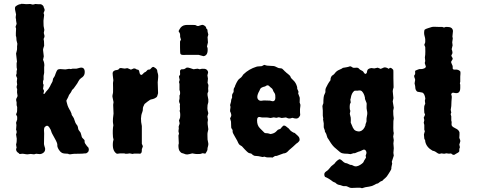

<svg xmlns="http://www.w3.org/2000/svg" viewBox="-20 -806 2498 1004"><path d="M205.1 -493.2Q211.9 -479.5 211.9 -463.9L210.9 -455.1V-424.8L208 -409.2V-390.1L205.1 -381.8V-368.2Q208 -365.2 208 -360.8L205.1 -341.8L210 -332Q210.9 -330.1 208.5 -323.2Q206.1 -316.4 209 -314.5Q211.9 -312.5 221.2 -327.1Q234.9 -340.8 241.2 -354Q247.1 -367.2 251.5 -374Q255.9 -380.9 256.3 -388.2Q256.8 -396 261.2 -400.4Q265.1 -405.3 266.1 -408.2Q267.1 -411.1 272 -424.3Q276.9 -437.5 281.2 -441.4Q286.1 -444.8 295.9 -444.8Q305.7 -444.8 321.8 -442.9L339.8 -445.8H342.8L350.6 -444.8L358.9 -446.8H372.6Q383.3 -446.8 384.8 -448.2L399.9 -452.1Q414.1 -454.1 419.4 -445.3Q424.8 -436.5 422.4 -421.4Q419.9 -406.7 403.8 -397.5Q395 -391.1 390.1 -380.9Q385.3 -370.6 377 -359.9Q369.1 -349.1 367.2 -346.2Q365.2 -342.8 360.4 -338.9Q355.5 -335 354.5 -330.1Q353 -325.2 340.8 -309.1Q336.9 -297.9 332 -289.6Q327.1 -281.2 327.1 -279.3Q327.1 -277.3 328.1 -273.9Q329.1 -271.5 331.1 -262.7Q333 -253.9 337.9 -243.7Q342.8 -233.4 345.2 -230Q348.1 -227.1 348.1 -225.1L354 -211.9V-209Q355.5 -202.6 361.3 -195.8Q366.7 -189 370.6 -174.8Q374.5 -161.1 379.9 -155.3Q385.7 -149.4 387.2 -142.1Q388.2 -134.8 389.2 -130.9Q390.1 -127 395 -121.1Q399.9 -115.2 401.4 -112.3Q402.8 -109.4 405.3 -99.6Q407.2 -89.8 409.2 -86.9Q411.1 -84 413.6 -82Q416 -80.1 418 -77.6Q419.9 -75.2 421.4 -73.7Q422.9 -72.3 422.4 -64.9Q421.9 -57.6 434.1 -43L442.9 -33.2Q449.2 -13.7 432.1 -4.9Q430.2 -3.9 427.7 -3.9H423.8Q413.1 -2 387.7 -2Q362.3 -2 360.8 -1L346.2 1Q338.9 1 335.9 -2Q313 -2 303.7 -6.8Q294.9 -11.7 288.1 -22.5Q278.3 -38.1 279.8 -47.4Q281.2 -56.6 265.1 -84.5Q249 -112.3 248 -119.1Q247.1 -126 237.3 -140.6Q227.5 -155.3 214.4 -142.1Q210 -136.7 210 -125.5L210.9 -107.9L210 -54.2Q210 -49.8 212.4 -42Q214.8 -34.2 215.8 -30.8Q217.8 -15.6 207 -7.3Q196.3 1 184.1 -0.5Q171.4 -2 168.9 -2L158.2 1L140.1 -1L124 1Q115.7 1 107.4 -1Q98.6 -2.9 90.8 -1.5Q83 0 82 -1L77.1 -5.9Q64 -12.7 64 -26.9L66.9 -33.2L64 -49.8L66.9 -63Q66.9 -64.5 67.4 -74.2Q67.9 -84 66.9 -85L64 -103Q64 -105 65.9 -108.9Q67.9 -112.8 66.9 -119.1Q65.9 -125.5 64 -127L65.9 -151.9L64 -164.1L69.8 -181.2V-195.8Q64 -207.5 64 -208L68.8 -220.2Q69.8 -225.1 69.8 -246.1L66.9 -255.9V-271Q66.9 -272 65.4 -277.3Q64 -282.2 64.5 -286.1Q64.9 -290 68.4 -295.9Q71.8 -301.8 71.8 -305.2L69.8 -317.9Q68.8 -320.3 69.3 -329.1Q69.8 -337.9 69.8 -340.8Q66.9 -343.8 66.9 -350.6Q66.9 -357.4 69.8 -362.8L67.9 -378.9L69.8 -397Q64 -408.7 64 -413.1L66.9 -420.9Q66.9 -427.7 66.9 -434.1L68.8 -441.9Q69.8 -443.8 68.4 -446.8Q66.9 -449.7 66.9 -462.4V-476.1L68.8 -483.9L64 -525.9Q64 -528.8 66.9 -537.1Q69.8 -545.4 69.3 -555.2Q68.8 -564.9 69.8 -567.9L70.8 -577.1L66.9 -592.8Q65.9 -594.7 65.9 -602.5Q65.9 -610.4 64.9 -613.8Q62 -614.7 63 -633.8Q64 -652.8 64 -654.3Q64.5 -658.2 62.5 -661.6Q60.5 -665 62 -668L66.9 -681.2L64 -698.7V-704.1Q61 -713.4 62.5 -720.2Q64 -727.1 64 -730.5Q64 -733.9 60.5 -747.1Q55.2 -767.6 62 -772.9Q77.1 -784.2 87.9 -784.2Q88.9 -787.1 102.5 -785.6Q116.2 -784.2 117.2 -784.2L138.2 -785.2L150.4 -782.2Q158.2 -782.2 164.1 -785.2L178.2 -784.2H189.5Q199.2 -784.2 207 -773.9Q208 -772.9 208 -771Q208 -768.6 211.4 -761.7Q215.3 -753.4 211.4 -746.6Q208 -739.3 208 -736.8L210.9 -728L208 -704.1Q207 -700.2 207.5 -687Q208 -673.8 208 -669.9L211.9 -649.9L209 -633.8L212.9 -617.7Q212.9 -611.8 208 -602.1L210 -590.8Q210.9 -582 210.9 -566.9L207.5 -556.6Q205.1 -549.3 205.1 -544.9L209 -511.2Z M721.7 -20.5Q721.7 -6.8 715.8 -3.9Q714.8 -1 701.7 -2.9H681.6L672.9 -1L658.7 -3.9L644 -2H636.7Q632.8 -2 630.9 -3.9H607.9L593.8 -2Q590.8 -2 587.9 -3.9Q565.9 -20 570.8 -64L573.7 -76.2L570.8 -88.9Q567.9 -127 572.8 -150.9L570.8 -164.1Q569.8 -168 570.8 -187L573.7 -211.9L571.8 -257.8L573.7 -272L567.9 -300.8Q567.9 -311 569.8 -314.5Q571.8 -318.4 571.3 -344.7Q570.8 -371.1 570.8 -372.1L572.8 -386.2Q571.8 -397.5 569.8 -411.1Q567.9 -424.8 570.3 -429.2Q572.8 -433.1 576.2 -435.5Q579.6 -438 582.5 -438.5Q585.9 -439 590.8 -439.9Q595.7 -440.9 597.2 -441.4Q599.6 -442.4 603.5 -447.3Q607.4 -452.1 619.6 -449.2Q632.3 -446.3 638.2 -448.2Q643.6 -450.2 647.5 -449.2L664.6 -441.9L679.7 -448.2Q689.5 -448.2 695.8 -441.9Q697.8 -441.9 699.7 -441.9Q707 -441.9 709 -428.7Q710.9 -415.5 718.8 -414.1Q722.7 -414.1 728 -420.4Q733.4 -426.8 737.3 -428.2Q742.7 -429.7 747.1 -435.5Q751.5 -441.9 756.8 -441.9Q761.7 -441.9 763.7 -442.9Q765.6 -443.4 769.5 -448.2Q773.4 -453.1 778.3 -455.6Q782.2 -458 792 -450.7Q801.8 -443.4 802.2 -436.5Q802.7 -428.7 804.7 -423.8Q806.6 -418.9 807.1 -411.6Q807.6 -404.3 806.2 -391.1Q804.7 -377.9 804.7 -376L806.6 -318.8Q806.6 -316.9 805.2 -313.5Q803.7 -310.1 802.2 -303.7Q800.8 -297.4 789.6 -292Q778.8 -287.1 772.5 -286.6Q765.6 -286.1 751 -274.4Q736.3 -262.7 735.8 -262.2Q726.1 -245.1 727.1 -236.3Q727.5 -228 723.6 -218.3Q711.9 -190.4 721.7 -147V-54.2Q728 -41.5 726.6 -39.1L721.7 -25.9Z M929.7 -443.8H936Q942.9 -443.4 948.2 -447.3Q953.1 -451.2 957 -452.6Q960.9 -454.1 974.6 -449.7Q988.3 -445.3 990.7 -444.3Q993.2 -443.4 1001 -445.3Q1008.8 -446.8 1013.2 -446.8L1024.4 -443.8Q1035.2 -447.8 1048.8 -446.3Q1062.5 -444.8 1067.4 -432.1Q1069.3 -428.2 1066.9 -421.4Q1064.5 -414.1 1064.5 -412.1L1067.4 -395L1065.4 -373L1069.3 -362.8Q1070.3 -360.8 1069.3 -353.5Q1068.4 -346.2 1068.4 -344.2L1069.3 -328.1L1065.4 -318.8Q1064.5 -316.9 1065.4 -307.1L1069.3 -286.1V-272L1065.4 -256.8Q1063.5 -235.8 1065.4 -230L1069.3 -213.9L1064.5 -196.8L1067.4 -179.2Q1064.5 -165 1065.9 -156.7Q1067.4 -148.4 1067.4 -145L1069.3 -129.9L1065.4 -111.8Q1064.5 -108.4 1064.9 -93.8Q1065.4 -79.1 1065.4 -76.2L1069.3 -56.2Q1070.3 -48.8 1067.4 -40Q1064.5 -31.2 1064.9 -25.4Q1065.4 -19.5 1055.2 -3.9Q1053.2 -2 1047.4 -3.4Q1041.5 -4.9 1040 -4.9L1027.3 -1Q1011.2 0 1002.4 -1L985.4 -3.9L969.7 0Q958 2.9 951.2 1L940.4 -2.9Q938.5 -3.9 932.1 -5.4Q925.8 -6.8 918.9 -16.6Q912.6 -26.4 913.1 -47.9L915 -56.2L913.1 -97.2L916 -106.9L913.1 -120.1L915 -134.8L914.1 -143.1Q914.1 -145 916 -149.9Q918 -155.3 918.9 -158.2Q919.9 -161.1 918 -167.5Q916.5 -173.8 916 -176.3L921.4 -189.9Q924.3 -211.9 919.4 -226.1L921.4 -233.9L920.4 -252.9L921.4 -261.2Q914.6 -274.9 917 -282.2Q919.4 -289.6 918.9 -295.9Q918.5 -302.7 918.5 -306.2Q921.4 -309.1 921.9 -318.4Q922.4 -327.6 918.5 -335.9V-367.2L916 -377L919.4 -388.2L916 -404.8Q916 -407.2 918 -410.2Q919.9 -413.1 921.4 -415Q922.4 -417 921.4 -427.7Q920.4 -438.5 923.3 -439Q926.3 -443.8 929.7 -443.8ZM1017.1 -669.9 1032.2 -674.8Q1042.5 -679.7 1056.2 -666Q1057.1 -664.1 1058.1 -660.6Q1059.1 -657.2 1060.1 -654.8Q1064.5 -654.8 1064.5 -648.9Q1065.4 -647.9 1065.4 -645V-641.1Q1069.3 -627.9 1069.3 -625L1065.4 -611.8L1067.4 -584L1062.5 -564Q1062.5 -561 1065.4 -555.2Q1069.3 -516.1 1044.4 -512.2L1019 -519H950.2Q949.2 -519 944.3 -518.6Q939.5 -518.1 937.5 -518.6Q935.5 -519 931.2 -519.5Q926.8 -520 923.8 -523.9Q921.4 -527.3 921.4 -557.6V-588.9L926.3 -599.1L922.4 -611.8Q921.4 -614.7 921.9 -622.1Q922.4 -629.4 918.5 -635.3Q914.1 -641.1 914.1 -643.1Q914.1 -645 919.4 -653.8Q929.2 -671.9 948.2 -674.8Q950.2 -675.8 974.6 -675.8Q999 -675.8 1000.5 -675.3Q1002 -674.8 1007.8 -671.9Q1013.7 -668.9 1017.1 -669.9Z M1418.9 -458.5Q1425.3 -456.1 1431.2 -452.6Q1437 -449.2 1444.3 -449.2Q1452.1 -449.2 1456.1 -446.3Q1460 -443.4 1465.3 -437.5Q1470.7 -431.2 1473.1 -430.2Q1475.1 -427.2 1486.8 -418.5Q1498.5 -409.7 1499.5 -403.3Q1501 -397.5 1514.2 -385.7Q1527.3 -374 1533.2 -353Q1534.2 -351.1 1534.2 -347.7V-341.8Q1541 -328.1 1541 -325.2L1539.1 -317.9Q1540 -314 1543 -307.1Q1545.9 -299.8 1546.9 -296.9Q1547.9 -293.9 1547.4 -284.2Q1546.9 -274.4 1546.9 -270L1550.8 -258.8Q1551.8 -256.8 1548.8 -235.8V-219.2L1549.8 -206.1Q1549.8 -203.1 1548.8 -201.2Q1540 -182.1 1520 -187L1508.8 -189.9L1499 -187Q1496.1 -186 1486.8 -187L1475.1 -191.9L1453.1 -189L1438 -192.9L1424.8 -189.9L1414.1 -191.9Q1410.2 -192.9 1402.3 -190.4Q1394.5 -188 1388.7 -189.9Q1382.3 -191.9 1367.2 -191.9H1349.1Q1346.7 -191.9 1341.8 -193.4Q1324.2 -198.2 1324.2 -176.3Q1324.2 -150.4 1338.9 -135.7Q1353.5 -121.1 1358.9 -115.7Q1363.8 -109.9 1367.2 -109.9L1380.9 -108.9L1395 -105Q1414.1 -108.4 1422.9 -117.2Q1431.2 -126 1433.1 -127.4Q1435.1 -128.9 1439.5 -129.9Q1443.8 -130.9 1445.8 -131.8Q1447.3 -132.8 1454.1 -141.6Q1460.9 -150.4 1466.3 -149.4Q1471.7 -148.9 1476.6 -144.5Q1481.4 -140.1 1484.4 -138.2Q1489.7 -135.3 1493.7 -129.4Q1497.1 -123.5 1506.8 -117.2Q1516.6 -110.8 1521 -110.8Q1530.8 -101.1 1538.1 -95.2Q1544.9 -88.9 1545.9 -82.5Q1546.9 -76.2 1546.9 -74.2Q1546.9 -69.8 1540.5 -63.5Q1534.2 -57.1 1529.8 -55.2Q1509.8 -36.1 1500 -28.3Q1490.2 -20.5 1485.4 -14.6Q1475.1 -3.9 1462.9 -3.9L1428.2 8.8Q1426.3 9.8 1422.4 9.3Q1418.5 8.8 1413.1 12.7Q1407.2 17.1 1404.8 18.1L1398.4 17.1H1379.4Q1372.6 17.1 1362.8 13.2L1353 15.1Q1326.7 8.8 1316.9 9.3Q1307.1 10.3 1293.9 -2.9Q1292 -3.9 1287.1 -4.4Q1282.2 -4.9 1277.3 -8.3Q1272.5 -11.7 1259.3 -25.4Q1246.6 -39.1 1245.1 -41Q1243.2 -43 1236.3 -46.4Q1229.5 -49.8 1226.1 -58.1Q1223.1 -66.9 1209.5 -89.4Q1195.8 -111.8 1196.3 -118.2Q1196.8 -125 1195.8 -127Q1194.8 -128.9 1191.9 -132.8Q1189 -136.7 1189 -140.1L1188 -169.9L1183.1 -187L1188 -196.8Q1192.4 -205.6 1183.1 -224.1Q1183.1 -233.4 1184.6 -240.2Q1186 -247.1 1184.6 -251Q1183.1 -254.9 1183.1 -256.3Q1183.1 -257.8 1186 -266.6Q1189 -275.4 1188.5 -279.3Q1188 -283.7 1193.8 -295.9Q1193.8 -297.9 1193.4 -304.7Q1192.9 -311.5 1196.8 -317.4Q1201.2 -323.2 1201.7 -326.2Q1202.1 -329.1 1201.7 -334.5Q1201.2 -341.8 1205.1 -347.2Q1209 -352.5 1210 -358.9Q1223.1 -389.2 1232.9 -395Q1242.7 -401.4 1247.1 -408.7Q1251 -416 1253.9 -418Q1281.7 -444.8 1320.8 -457Q1326.2 -459 1335 -459Q1343.8 -459 1347.7 -460Q1351.6 -460.9 1355 -463.4Q1358.9 -465.8 1361.8 -466.8L1376 -462.9Q1394 -461.9 1398.9 -461.4Q1403.3 -460.9 1408.2 -460.9Q1413.1 -460.9 1418.9 -458.5ZM1359.9 -280.8 1392.1 -279.8Q1394 -279.8 1399.9 -277.8Q1405.8 -275.9 1409.2 -276.9Q1419.9 -279.3 1419.9 -294.9Q1419.9 -310.5 1418 -314.9Q1416 -319.3 1413.1 -323.2Q1408.7 -328.6 1407.2 -335Q1405.3 -341.3 1399.9 -345.2Q1395 -349.1 1393.6 -350.1Q1392.1 -351.1 1389.2 -354.5Q1380.9 -364.3 1370.1 -356.4Q1368.2 -355 1366.2 -354Q1342.3 -349.1 1339.4 -337.9Q1338.9 -335.9 1337.9 -334.5Q1336.9 -333 1336.9 -332Q1314 -292 1336.9 -280.3Q1340.8 -278.8 1344.2 -278.8Z M1975.6 141.1H1973.1L1964.4 147Q1959 150.9 1957.5 152.3Q1956.1 153.8 1952.6 153.8Q1949.2 153.8 1938 160.6Q1926.8 167.5 1910.2 169.9Q1894 171.9 1891.1 172.9Q1888.2 173.8 1884.3 174.8Q1880.4 175.8 1877.9 176.8Q1875 177.7 1873 178.2L1863.8 175.8H1844.7L1819.3 176.8Q1813 176.8 1808.1 174.8L1793 168Q1790 167 1782.2 167.5Q1774.4 168 1768.1 165Q1761.7 162.1 1752.4 160.6Q1743.2 159.2 1732.9 148.9Q1730 147.5 1726.1 146.5Q1722.2 145.5 1711.4 136.7Q1700.7 128.9 1689 123L1679.7 119.1Q1675.8 114.3 1675.8 106Q1675.8 97.7 1683.6 91.8Q1691.4 86.4 1695.3 83Q1699.7 79.1 1705.6 71.3Q1711.4 63.5 1714.4 61.5Q1716.8 59.1 1721.7 55.7Q1726.6 52.2 1729 49.8Q1739.7 34.2 1753.9 26.9Q1760.3 25.4 1771.5 36.6Q1782.7 47.9 1793.9 47.9L1812 56.2H1816.4Q1819.8 56.2 1828.6 61Q1842.3 68.8 1862.8 56.6Q1882.8 44.4 1882.8 36.1L1894 18.1L1892.1 7.8Q1892.1 5.9 1895 -0.5Q1897.9 -6.8 1895 -14.2Q1888.7 -29.8 1872.1 -19.5Q1865.7 -15.6 1859.9 -14.2Q1854 -13.2 1853 -12.2L1835.9 -4.9Q1832.5 -4.9 1829.1 -4.9L1813 0L1797.9 -2Q1777.8 -2 1768.6 -4.9Q1759.3 -7.8 1744.6 -22Q1730 -35.6 1727.1 -37.1Q1718.3 -45.9 1710.4 -57.6Q1702.6 -69.3 1698.7 -76.2Q1693.8 -82 1692.4 -85.4Q1690.9 -88.9 1689 -95.7Q1687 -102.5 1686 -105.5Q1685.1 -107.9 1682.6 -111.8Q1680.2 -115.2 1679.2 -117.2Q1678.2 -119.1 1678.7 -121.6Q1678.7 -124 1678.2 -125.5Q1677.7 -127 1676.3 -129.9Q1674.8 -132.8 1674.3 -135.7Q1673.8 -138.7 1672.9 -140.1V-161.1L1669.9 -178.2Q1668.9 -180.2 1669.9 -183.6Q1670.9 -187 1669.9 -189L1668 -201.2V-228L1666 -251Q1666 -253.9 1670.9 -266.1Q1670.9 -303.2 1676.8 -312.5Q1682.6 -321.8 1681.6 -330.1Q1680.7 -340.8 1687 -351.6Q1692.9 -362.3 1694.8 -366.7Q1696.8 -371.1 1701.2 -377Q1705.6 -382.8 1708 -386.2Q1708 -407.2 1721.7 -414.1Q1725.6 -416 1730.5 -422.4Q1739.7 -435.5 1754.9 -441.4Q1770 -447.8 1772.9 -451.2L1790.5 -454.1Q1802.2 -456.1 1806.2 -458Q1810.1 -460 1813 -459Q1815.9 -458 1817.9 -457Q1819.8 -456.1 1822.3 -454.1Q1827.6 -449.7 1839.8 -451.7Q1851.6 -453.6 1856.9 -447.3Q1861.8 -440.9 1869.6 -438Q1877.9 -435.1 1881.8 -427.7Q1890.1 -413.1 1897.9 -424.8Q1898.9 -426.8 1899.9 -434.6Q1901.4 -447.3 1921.9 -450.2L1937 -448.2L1955.1 -452.1L1970.7 -445.8L1987.8 -453.1Q1996.1 -455.1 2007.8 -449.2Q2010.7 -442.9 2019 -451.2Q2025.9 -453.1 2036.1 -440.9Q2037.1 -439 2037.1 -429.2V-397.9L2038.1 -349.1Q2033.7 -335.9 2033.7 -329.1L2037.1 -293L2033.7 -275.9L2039.1 -242.2L2036.1 -227.1Q2036.1 -201.7 2039.1 -187L2037.1 -172.9Q2036.1 -129.9 2037.1 -120.1L2039.1 -109.9L2036.1 -91.8L2039.1 -73.2L2037.1 -56.2L2039.1 -30.8L2037.1 -6.8L2039.1 7.8L2028.8 40L2030.8 49.3Q2030.8 50.8 2028.3 60.5Q2025.9 70.3 2026.4 74.2Q2026.9 77.1 2024.4 82Q2022 86.9 2020 89.8Q2018.1 92.8 2011.2 104Q2002.4 119.1 1994.1 125.5Q1985.8 131.8 1981.9 136.7Q1978 141.1 1975.6 141.1ZM1891.1 -154.3Q1891.1 -156.7 1892.1 -158.2L1896 -168.9Q1897 -170.9 1896.5 -178.2Q1896 -185.5 1898.9 -200.2Q1902.3 -214.4 1898.9 -227.1Q1896 -239.7 1897 -252Q1897.9 -264.2 1897 -267.1Q1896 -270.5 1892.1 -279.3Q1888.2 -288.1 1888.2 -292Q1888.7 -295.9 1887.7 -297.9Q1883.8 -316.9 1872.1 -329.1Q1864.3 -335.4 1851.6 -332H1839.8Q1835 -332 1833 -331.1Q1817.9 -319.8 1814 -292L1812 -285.2L1814 -271Q1814 -269 1813 -267.6Q1812 -266.1 1810.5 -263.2Q1809.1 -260.3 1808.6 -247.1Q1808.1 -233.9 1812 -226.1L1809.1 -210.9L1814 -190.9Q1814.9 -187 1814.5 -178.2Q1814 -169.4 1814 -165Q1818.8 -155.3 1822.3 -145.5Q1825.7 -135.7 1829.1 -132.8Q1832.5 -125 1843.3 -121.1Q1854 -117.2 1861.8 -119.1Q1881.8 -124 1891.1 -150.9Z M2198.7 -128.4V-152.8L2195.8 -164.1L2198.7 -178.2L2195.8 -190.9Q2202.6 -204.6 2202.6 -207L2198.7 -216.8Q2197.8 -222.7 2197.8 -237.3Q2197.8 -252.9 2200.7 -257.3Q2203.6 -261.7 2203.6 -263.2L2201.7 -279.8Q2201.7 -280.8 2203.1 -285.6Q2204.6 -290.5 2203.6 -293.9Q2199.7 -316.9 2189 -321.8Q2184.6 -323.2 2175.8 -324.2Q2167 -325.2 2163.6 -326.2Q2160.2 -327.1 2155.8 -333.5Q2150.9 -341.3 2150.9 -356L2147.9 -370.1L2150.9 -388.2Q2150.9 -392.1 2147.9 -398.9Q2143.6 -409.7 2147.9 -414.1Q2152.3 -418.5 2150.9 -426.8Q2149.9 -435.1 2151.9 -436.5Q2153.8 -438 2158.7 -439.5Q2163.1 -440.9 2167 -442.9Q2170.9 -444.8 2173.3 -444.8H2182.6Q2189.5 -444.8 2197.8 -448.2Q2206.1 -451.7 2207 -458L2201.7 -474.1Q2200.7 -477.1 2202.1 -481Q2203.6 -484.9 2203.6 -486.8L2201.7 -505.9L2203.6 -520Q2204.6 -534.2 2203.6 -560.1L2198.7 -571.3L2203.6 -585V-600.1Q2203.6 -606 2199.7 -619.6Q2195.8 -633.3 2199.7 -649.9Q2204.6 -654.8 2218.3 -658.7Q2231.9 -662.6 2237.3 -664.6Q2242.7 -666 2250.5 -666L2279.8 -665H2293L2301.8 -662.1L2310.1 -665H2319.8Q2341.8 -665 2346.7 -651.9Q2348.6 -647.9 2348.6 -643.1L2345.7 -615.2L2347.7 -605L2344.7 -585L2346.7 -568.8L2341.8 -548.8Q2349.1 -529.8 2343.8 -522.9Q2338.9 -516.1 2340.8 -514.2Q2340.8 -510.7 2344.7 -505.9Q2348.6 -501 2346.7 -496.1L2339.8 -484.9Q2337.9 -479 2342.3 -471.7Q2348.1 -461.9 2347.2 -454.1Q2346.2 -446.3 2349.6 -443.8Q2353 -440.9 2362.3 -441.9Q2376.5 -443.4 2386.7 -433.1Q2388.7 -425.8 2387.7 -418.5Q2386.7 -411.1 2386.7 -405.8V-378.9L2384.8 -370.6L2386.7 -362.8V-346.2Q2386.7 -314 2357.9 -319.8Q2342.8 -324.7 2339.8 -314Q2338.9 -312 2341.3 -306.6Q2343.8 -301.3 2340.8 -275.9Q2340.8 -248.5 2336.9 -231.9L2339.8 -216.8Q2336.9 -213.9 2336.9 -207L2339.8 -198.2V-175.8L2341.8 -168Q2341.8 -167 2341.3 -158.7Q2340.8 -150.4 2342.8 -148.9Q2346.7 -141.6 2361.8 -134.8Q2377 -127.9 2380.9 -118.2Q2383.8 -115.2 2382.8 -102.1Q2381.8 -88.9 2381.8 -85Q2388.2 -72.3 2386.7 -65.9L2381.8 -49.8L2384.8 -37.1Q2384.8 -32.2 2381.8 -27.8Q2381.8 -21.5 2381.8 -15.1Q2378.9 -8.3 2362.8 -1L2356.9 2.9Q2349.1 6.3 2339.8 -2.9Q2337.9 -3.9 2332.5 -2.9Q2327.1 -2 2320.3 -3.4Q2313.5 -4.9 2312 -3.9L2302.7 -2L2288.1 -3.9Q2287.1 -3.9 2280.8 -2Q2274.4 0 2264.2 -7.8Q2253.9 -15.1 2249.5 -16.1Q2245.1 -17.1 2241.7 -18.1Q2209.5 -36.1 2203.6 -66.4V-70.8L2198.7 -81.1Q2196.8 -99.1 2196.8 -103L2201.7 -121.1Q2198.7 -124 2198.7 -128.4Z"/></svg>

Font: AntiqueNobleBoldCondensed
Style: BoldCondensed
Weight: 700
Version: Version 001.000